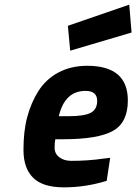

<svg xmlns="http://www.w3.org/2000/svg" viewBox="-20 -794 586 826"><path d="M215 -158C215 -175 216 -187 218 -195C218 -195 253 -195 253 -195C253 -195 253 -195 253 -195C352 -195 423 -207 466 -231C509 -255 530 -299 530 -362C530 -362 530 -362 530 -362C530 -461 472 -511 355 -511C355 -511 355 -511 355 -511C308 -511 267 -501 231 -482C194 -462 166 -435 145 -402C124 -369 108 -331 97 -290C86 -249 81 -202 81 -149C81 -96 95 -56 123 -29C150 -2 194 12 255 12C316 12 377 3 439 -16C439 -16 454 -115 454 -115C454 -115 428 -112 428 -112C428 -112 428 -112 428 -112C380 -105 333 -102 287 -102C287 -102 287 -102 287 -102C266 -102 249 -107 236 -117C222 -127 215 -141 215 -158ZM233 -294C233 -294 233 -294 233 -294C250 -367 289 -403 348 -403C348 -403 348 -403 348 -403C381 -403 398 -389 398 -360C398 -360 398 -360 398 -360C398 -336 389 -319 371 -309C352 -299 320 -294 274 -294C274 -294 233 -294 233 -294ZM546 -654C546 -654 536 -774 536 -774C536 -774 272 -683 272 -683C272 -683 282 -576 282 -576C282 -576 546 -654 546 -654Z"/></svg>

Font: My Font
Style: Bold Italic
Weight: 500
Version: Version 0.001